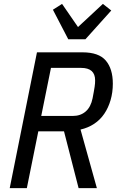

<svg xmlns="http://www.w3.org/2000/svg" viewBox="-20 -967 615 987"><path d="M118 0H30L170 -698H404Q488 -698 524 -655.5Q560 -613 560 -537Q560 -492 548.5 -452.5Q537 -413 516 -382Q495 -351 464 -330.5Q433 -310 394 -301L478 0H384L309 -292H177ZM355 -371Q394 -371 420.5 -394Q447 -417 456 -462Q460 -483 462.5 -497Q465 -511 466.5 -521Q468 -531 468.5 -538.5Q469 -546 469 -554Q469 -618 397 -618H242L192 -371ZM331 -765 252 -917 299 -947 381 -828 509 -947 552 -913 419 -765Z"/></svg>

Font: IBM Plex Sans Condensed Text
Style: Italic
Weight: 450
Width: 3
Italic angle: -11°
Designer: Mike Abbink, Paul van der Laan, Pieter van Rosmalen
Foundry: Bold Monday
Version: Version 1.1